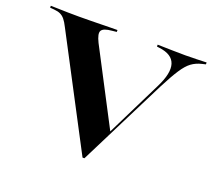

<svg xmlns="http://www.w3.org/2000/svg" viewBox="-106 -704 937 847"><g transform="rotate(20 362.5 -280.5)"><path d="M357.3 10.5 87.1 -504Q76.6 -525 67.3 -536.3Q58.1 -547.6 46.4 -553.2Q34.7 -558.9 16.1 -560.5L-3.2 -562.1V-571Q11.3 -571 31.5 -570.2Q51.6 -569.4 76.2 -569Q100.8 -568.5 129 -568.5H129.8Q158.1 -568.5 183.5 -569Q208.9 -569.4 232.3 -569.8Q255.6 -570.2 275.4 -570.6Q295.2 -571 309.7 -571V-562.1L287.9 -559.7Q249.2 -556.5 240.3 -541.9Q231.5 -527.4 250.8 -488.7L434.7 -136.3L421 -116.1L560.5 -398.4Q597.6 -471.8 584.7 -512.5Q571.8 -553.2 509.7 -560.5L498.4 -562.1V-571Q536.3 -570.2 565.7 -569.4Q595.2 -568.5 629 -568.5Q658.1 -568.5 680.2 -569.4Q702.4 -570.2 728.2 -571V-562.1L711.3 -558.1Q683.9 -551.6 663.7 -536.7Q643.5 -521.8 623 -490.3Q602.4 -458.9 573.4 -402.4L366.1 10.5Z"/></g></svg>

Font: Playfair 144pt SemiExpanded ExtraBold
Style: Regular
Weight: 800
Width: 6
Designer: Claus Eggers Sørensen
Foundry: Claus Eggers Sørensen
Version: Version 2.203